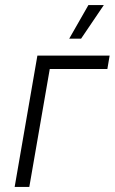

<svg xmlns="http://www.w3.org/2000/svg" viewBox="-20 -740 454 760"><path d="M38 0H96L177 -467H405L414 -520H128ZM301 -587 391 -720H330L254 -587Z"/></svg>

Font: Fixel Text 20240404 Light
Style: Italic
Weight: 300
Width: 4
Italic angle: -10°
Designer: AlfaBravo + MacPaw
Foundry: Kyrylo Tkachov, Marchela Mozhyna, Serhii Makarenko, Maria Weinstein, Zakhar Kryvoshyya
Version: Version 1.211;Glyphs 3.2 (3225)